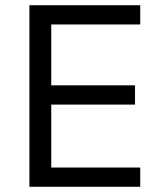

<svg xmlns="http://www.w3.org/2000/svg" viewBox="-20 -718 623 738"><path d="M519 0V-74H177V-316H499V-390H177V-624H519V-698H93V0Z"/></svg>

Font: IBM Plex Thai Looped
Style: Regular
Weight: 400
Designer: Mike Abbink, Paul van der Laan, Pieter van Rosmalen, Ben Mitchell, Mark Frömberg
Foundry: Bold Monday
Version: Version 1.0